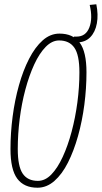

<svg xmlns="http://www.w3.org/2000/svg" viewBox="-20 -867 476 897"><path d="M155 10Q92 10 60.5 -32.5Q29 -75 29 -171Q29 -246 39 -322.5Q49 -399 68.5 -468.5Q88 -538 116 -592.5Q144 -647 179.5 -678.5Q215 -710 258 -710Q321 -710 352.5 -667.5Q384 -625 384 -529Q384 -454 374 -377.5Q364 -301 344.5 -231.5Q325 -162 297.5 -107.5Q270 -53 234 -21.5Q198 10 155 10ZM157 -22Q191 -22 220 -52Q249 -82 273 -134Q297 -186 314.5 -251.5Q332 -317 341.5 -388.5Q351 -460 351 -529Q351 -610 327.5 -644Q304 -678 256 -678Q223 -678 193.5 -648Q164 -618 140 -566Q116 -514 98.5 -448.5Q81 -383 72 -311.5Q63 -240 63 -171Q63 -90 86 -56Q109 -22 157 -22ZM328 -669 325 -696H338Q381 -696 397.5 -739Q414 -782 399 -844L430 -847Q440 -798 432.5 -757.5Q425 -717 401.5 -693Q378 -669 339 -669Z"/></svg>

Font: Georama Condensed ExtraLight
Style: Italic
Weight: 200
Width: 3
Italic angle: -9°
Designer: Jean-Baptiste Levee
Foundry: Production Type
Version: Version 1.000